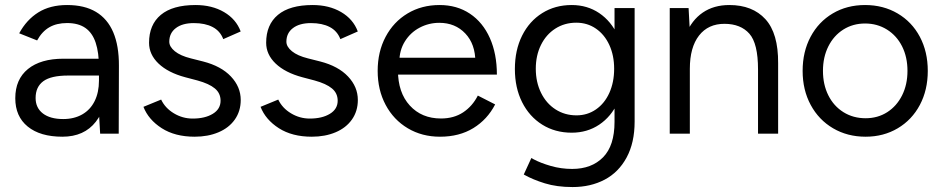

<svg xmlns="http://www.w3.org/2000/svg" viewBox="-20 -532 3753 764"><path d="M373.8 -82.2V-263.8Q373.8 -322.8 360.7 -362.1Q347.6 -401.3 319.7 -420.8Q291.8 -440.3 247 -440.3Q205.3 -440.3 176.2 -423.4Q147.1 -406.6 127.7 -371.1L56.4 -399.5Q85.5 -453.3 132.5 -482.7Q179.5 -512 247 -512Q316.2 -512 362 -484.6Q407.8 -457.2 430.7 -403.4Q453.5 -349.7 453.2 -270.5L452.4 0H378.5ZM40.8 -141Q40.8 -216.4 91.3 -257.4Q141.8 -298.4 232.6 -298.4H376.2V-231.4H251.1Q183.1 -231.4 152.4 -208.9Q121.7 -186.3 121.7 -142.1Q121.7 -102.8 150.7 -80.5Q179.7 -58.3 231.6 -58.3Q274.9 -58.3 307.2 -76.7Q339.4 -95.1 356.6 -129.7Q373.8 -164.3 373.8 -211.2H407.9Q407.9 -107.4 361.4 -47.7Q314.9 12 228.4 12Q139.8 12 90.3 -28.4Q40.8 -68.7 40.8 -141Z M550.8 -106.9 621.2 -135.8Q637.2 -101.9 671.9 -81.1Q706.6 -60.2 746.8 -60.2Q795.7 -60.2 826.7 -79.1Q857.7 -98 857.7 -131.2Q857.7 -161.2 834.9 -180.1Q812.2 -199.1 765.4 -211.9L717.2 -224.6Q648.8 -242.9 610.9 -279Q573.1 -315.1 573.1 -361.8Q573.1 -433.8 620 -472.9Q667 -512 758 -512Q823.7 -512 871.6 -483.9Q919.5 -455.8 937.7 -406.8L868.4 -376.3Q855.9 -409 826 -424.5Q796.1 -440.1 751.5 -440.1Q705.7 -440.1 679.7 -420.2Q653.6 -400.4 653.6 -366Q653.6 -346.1 675.8 -328Q697.9 -310 739.4 -299.7L788.5 -287.3Q860.1 -268.8 899 -227.5Q937.9 -186.2 937.9 -134.2Q937.9 -89.9 914.5 -56.5Q891 -23.1 849.3 -5.6Q807.7 12 754.7 12Q676.4 12 623.5 -21.9Q570.6 -55.9 550.8 -106.9Z M1016.8 -106.9 1087.2 -135.8Q1103.2 -101.9 1137.9 -81.1Q1172.6 -60.2 1212.8 -60.2Q1261.7 -60.2 1292.7 -79.1Q1323.7 -98 1323.7 -131.2Q1323.7 -161.2 1300.9 -180.1Q1278.2 -199.1 1231.4 -211.9L1183.2 -224.6Q1114.8 -242.9 1076.9 -279Q1039.1 -315.1 1039.1 -361.8Q1039.1 -433.8 1086 -472.9Q1133 -512 1224 -512Q1289.7 -512 1337.6 -483.9Q1385.5 -455.8 1403.7 -406.8L1334.4 -376.3Q1321.9 -409 1292 -424.5Q1262.1 -440.1 1217.5 -440.1Q1171.7 -440.1 1145.7 -420.2Q1119.6 -400.4 1119.6 -366Q1119.6 -346.1 1141.8 -328Q1163.9 -310 1205.4 -299.7L1254.5 -287.3Q1326.1 -268.8 1365 -227.5Q1403.9 -186.2 1403.9 -134.2Q1403.9 -89.9 1380.5 -56.5Q1357 -23.1 1315.3 -5.6Q1273.7 12 1220.7 12Q1142.4 12 1089.5 -21.9Q1036.6 -55.9 1016.8 -106.9Z M1482.8 -250Q1482.8 -326 1514.4 -385.5Q1545.9 -445 1601.8 -478.5Q1657.7 -512 1729.1 -512Q1798.3 -512 1849.8 -477.6Q1901.3 -443.2 1929.3 -380.5Q1957.2 -317.8 1957.2 -235.2H1543.6L1563.5 -252.3Q1563.5 -163.6 1610.7 -112.1Q1657.8 -60.5 1734.7 -60.5Q1785.9 -60.5 1822.9 -84.9Q1859.9 -109.4 1881.4 -151.7L1950.3 -116.5Q1919.4 -56.6 1863.6 -22.3Q1807.7 12 1730.8 12Q1659.2 12 1602.8 -21.5Q1546.4 -55 1514.6 -114.5Q1482.8 -174 1482.8 -250ZM1547.7 -302.2H1892.7L1871.6 -285.1Q1871.6 -356.5 1831.5 -398.8Q1791.4 -441.2 1728 -441.2Q1686.4 -441.2 1649.9 -422Q1613.4 -402.8 1591.3 -367.5Q1569.1 -332.1 1569.1 -285.8Z M2066.7 163.8 2064.2 162.3 2094.3 96.8 2103.7 102Q2131.2 116.7 2171.9 128.4Q2212.7 140.2 2256.8 140.2Q2334 140.2 2379.7 93.9Q2425.3 47.7 2425.3 -47V-500H2505.3V-48.3Q2505.3 35.7 2473.4 94.7Q2441.5 153.7 2385.8 183Q2330 212.3 2258.3 212.3Q2195.7 212.3 2148 197.5Q2100.3 182.7 2066.7 163.8ZM2028.8 -257.3Q2028.8 -332.5 2057.5 -390.1Q2086.2 -447.7 2137.5 -479.8Q2188.8 -512 2254.8 -512Q2316.8 -512 2364.5 -479.8Q2412.2 -447.5 2438.7 -389.8Q2465.2 -332 2465.2 -256.7Q2465.2 -182.3 2438.7 -125.2Q2412.2 -68 2364.5 -36Q2316.8 -4 2254.8 -4Q2188.8 -4 2137.5 -36.1Q2086.2 -68.2 2057.5 -125.5Q2028.8 -182.8 2028.8 -257.3ZM2423.8 -258.5Q2423.8 -311.2 2404.7 -352.9Q2385.5 -394.7 2351.2 -418.2Q2317 -441.7 2273 -441.7Q2226.5 -441.7 2189.8 -418.2Q2153 -394.7 2132.5 -352.9Q2112 -311.2 2112 -258.5Q2112 -205.2 2132.9 -162.7Q2153.8 -120.2 2190.7 -96.6Q2227.5 -73 2274 -73Q2317.2 -73 2351.4 -96.6Q2385.7 -120.2 2404.8 -162.6Q2423.8 -205 2423.8 -258.5Z M2645 -500H2720L2725 -408V0H2645ZM2996.3 -256H3076.3V0H2996.3ZM2863.5 -437.2Q2798 -437.5 2761.5 -390.5Q2725 -343.5 2725 -258.5H2686Q2686 -338 2709.1 -394.8Q2732.2 -451.5 2776.2 -481.8Q2820.2 -512 2882.2 -512Q2974.2 -512 3025.7 -455.7Q3077.2 -399.3 3076.3 -280.2V-256H2996.3Q2996.3 -359 2961.9 -397.9Q2927.5 -436.8 2863.5 -437.2Z M3173.8 -250Q3173.8 -326 3205.4 -385.5Q3237 -445 3293.5 -478.5Q3350 -512 3422.3 -512Q3494.6 -512 3551.7 -478.5Q3608.7 -445 3640.3 -385.5Q3671.8 -326 3671.8 -250Q3671.8 -174 3640.3 -114.5Q3608.7 -55 3552.2 -21.5Q3495.6 12 3424.4 12Q3352.1 12 3295 -21.5Q3238 -55 3205.9 -114.5Q3173.8 -174 3173.8 -250ZM3591 -250Q3591 -304.7 3569.6 -347.5Q3548.1 -390.2 3509.4 -414.4Q3470.6 -438.5 3422.3 -438.5Q3374 -438.5 3335.7 -414.4Q3297.5 -390.2 3276.1 -347.4Q3254.7 -304.6 3254.7 -250Q3254.7 -195.4 3276.1 -152.6Q3297.5 -109.8 3336.3 -85.6Q3375.1 -61.5 3424.3 -61.5Q3472.7 -61.5 3510.4 -85.6Q3548.2 -109.8 3569.6 -152.6Q3591 -195.4 3591 -250Z"/></svg>

Font: Oak Sans Light
Style: Regular
Weight: 400
Designer: Erik Kennedy, Walven
Foundry: Erik Kennedy, Walven
Version: Version 1.100;Glyphs 3.1.2 (3151)